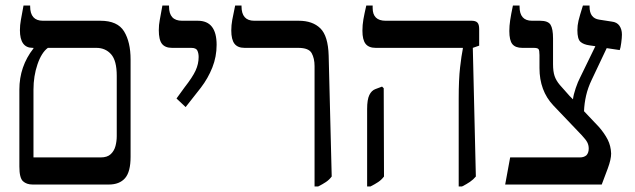

<svg xmlns="http://www.w3.org/2000/svg" viewBox="-20 -667 2295 694"><path d="M98 0Q76 0 63 -12Q50 -24 50 -65V-343Q50 -427 101 -492V-494H98Q52 -494 52 -558Q52 -576 55.5 -595Q59 -614 65 -647H89V-644Q89 -592 135 -592H343Q405 -592 428.5 -553.5Q452 -515 452 -452V-100Q452 -46 432 -23Q412 0 373 0ZM101 -98H344Q368 -98 380.5 -110Q393 -122 397.5 -139.5Q402 -157 402 -175V-393Q402 -448 381.5 -471Q361 -494 328 -494H153Q130 -477 115.5 -434.5Q101 -392 101 -343Z M651 -280 618 -311 647 -351Q676 -388 687 -412Q698 -436 698 -461Q698 -474 693.5 -484Q689 -494 671 -494H602Q577 -494 565.5 -508.5Q554 -523 554 -558Q554 -577 557.5 -595Q561 -613 567 -647H591V-643Q591 -592 638 -592H695Q763 -592 763 -505Q763 -462 747.5 -423Q732 -384 706 -350Z M1117 7V-428Q1117 -456 1106.5 -475Q1096 -494 1058 -494H864Q839 -494 827.5 -509Q816 -524 816 -557Q816 -576 819.5 -595Q823 -614 830 -647H853V-644Q853 -592 899 -592H1060Q1110 -592 1138 -564.5Q1166 -537 1168 -466L1179 -29Q1170 -17 1158 -9Q1146 -1 1130 7Z M1638 7V-311Q1638 -380 1643 -423.5Q1648 -467 1653 -491V-494H1338Q1313 -494 1301.5 -508.5Q1290 -523 1290 -556Q1290 -577 1293.5 -597Q1297 -617 1304 -647H1327V-638Q1327 -592 1374 -592H1685Q1699 -592 1705.5 -585.5Q1712 -579 1712 -562V-502L1689 -494L1700 -29Q1691 -18 1678.5 -9.5Q1666 -1 1650 7ZM1307 7V-273Q1307 -307 1315 -323.5Q1323 -340 1337 -345L1361 -354L1367 -348L1368 -29Q1359 -17 1347 -9Q1335 -1 1319 7Z M1806 0 1824 -98H2076Q2091 -98 2100 -106Q2108 -115 2108 -130Q2108 -142 2103 -152Q2098 -162 2083 -178L1980 -286Q1930 -339 1930 -421V-468Q1930 -485 1926.5 -489.5Q1923 -494 1909 -494H1868Q1843 -494 1832 -507.5Q1821 -521 1821 -555Q1821 -573 1824 -593.5Q1827 -614 1834 -647H1858V-643Q1858 -592 1903 -592H1932Q1961 -592 1970 -577.5Q1979 -563 1979 -528V-435Q1979 -409 1984.5 -392.5Q1990 -376 2003.5 -360Q2017 -344 2039 -320L2051 -308Q2053 -325 2061 -348.5Q2069 -372 2077 -387L2132 -500L2111 -503Q2089 -506 2078 -516Q2067 -526 2067 -558Q2067 -575 2071 -592Q2075 -609 2087 -647H2111V-643Q2111 -601 2146 -596L2191 -589Q2210 -587 2219 -574Q2228 -561 2228 -542Q2228 -531 2225.5 -512Q2223 -493 2220 -486L2173 -493L2119 -379Q2105 -350 2098.5 -321.5Q2092 -293 2091 -265L2145 -208Q2165 -185 2176.5 -162.5Q2188 -140 2189 -112Q2189 -91 2177 -58.5Q2165 -26 2155 0Z"/></svg>

Font: Noto Serif Hebrew SemiCondensed
Style: Regular
Weight: 400
Width: 4
Designer: Monotype Design Team
Foundry: Monotype Imaging Inc.
Version: Version 2.004; ttfautohint (v1.8.4.7-5d5b)